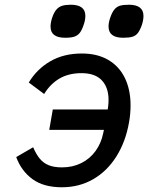

<svg xmlns="http://www.w3.org/2000/svg" viewBox="-20 -779 640 811"><path d="M48.5 -115.5 120 -157Q133 -127 148 -108.8Q163 -90.5 185.5 -81.2Q208 -72 242 -72Q287 -72 323.5 -90.2Q360 -108.5 383.5 -141Q407 -173.5 415.5 -214.5L419 -230.5H188L203 -316.5H435L437 -331Q438.5 -344.5 438.5 -357Q438.5 -409.5 410 -439.8Q381.5 -470 324.5 -470Q270 -470 231.2 -447.2Q192.5 -424.5 166.5 -382L101.5 -430.5Q136 -487.5 192.5 -520.2Q249 -553 326 -553Q391 -553 437.2 -526Q483.5 -499 507.5 -449.5Q531.5 -400 531.5 -334Q531.5 -298 525 -262Q510.5 -179.5 471.2 -117.5Q432 -55.5 373.2 -21.8Q314.5 12 241.5 12Q164 12 117 -22.5Q70 -57 48.5 -115.5ZM193.5 -666.5Q193.5 -683 200 -703Q207.5 -726 217.8 -738Q228 -750 242.2 -754.5Q256.5 -759 279 -759Q340.5 -759 340.5 -712Q340.5 -694 333.5 -674.5Q326 -651.5 316.8 -640Q307.5 -628.5 293.5 -624Q279.5 -619.5 255.5 -619.5Q193.5 -619.5 193.5 -666.5ZM438.5 -667Q438.5 -683 445 -702.5Q453 -726.5 462.8 -738.5Q472.5 -750.5 486.5 -754.8Q500.5 -759 524.5 -759Q586 -759 586 -711.5Q586 -694.5 579.5 -674.5Q571.5 -651.5 562.5 -639.8Q553.5 -628 539.5 -623.8Q525.5 -619.5 500.5 -619.5Q438.5 -619.5 438.5 -667Z"/></svg>

Font: JuliaMono SemiBold
Style: Italic
Weight: 600
Italic angle: -9°
Monospace: yes
Designer: cormullion
Foundry: corm
Version: Version 0.056; ttfautohint (v1.8.4)